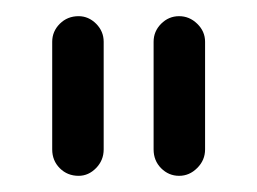

<svg xmlns="http://www.w3.org/2000/svg" viewBox="-20 -701 315 235"><path d="M76.2 -485.8Q62.5 -485.8 53.2 -495.1Q43.9 -504.4 43.9 -518.1V-649.9Q43.9 -662.6 53.2 -671.9Q62.5 -681.2 76.2 -681.2Q88.4 -681.2 97.7 -671.9Q106.9 -662.6 106.9 -649.9V-518.1Q106.9 -504.9 97.7 -495.4Q88.4 -485.8 76.2 -485.8ZM168 -518.1V-649.9Q168 -662.6 177.2 -671.9Q186.5 -681.2 199.2 -681.2Q211.9 -681.2 221.4 -671.9Q231 -662.6 231 -649.9V-518.1Q231 -504.9 221.4 -495.4Q211.9 -485.8 199.2 -485.8Q186.5 -485.8 177.2 -495.1Q168 -504.4 168 -518.1Z"/></svg>

Font: Comic Neue
Style: Regular
Weight: 400
Designer: Craig Rozynski
Foundry: Craig Rozynski
Version: Version 2.003;hotconv 1.0.109;makeotfexe 2.5.65596